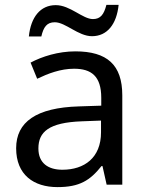

<svg xmlns="http://www.w3.org/2000/svg" viewBox="-20 -755 601 785"><path d="M98 -606H149C158 -645 172 -664 204 -664C248 -664 300 -607 356 -607C419 -607 457 -657 465 -735H415C405 -696 391 -677 360 -677C318 -677 267 -734 208 -734C145 -734 106 -685 98 -606ZM288 -545C218 -545 152 -524 105 -499L132 -433C176 -454 227 -474 283 -474C353 -474 394 -444 394 -355V-323L303 -320C128 -315 46 -256 46 -149C46 -40 118 10 215 10C305 10 348 -17 395 -76H399L416 0H480V-365C480 -490 418 -545 288 -545ZM314 -259 393 -262V-214C393 -110 325 -61 235 -61C177 -61 137 -88 137 -148C137 -216 180 -254 314 -259Z"/></svg>

Font: Noto Sans Buginese
Style: Regular
Weight: 400
Designer: Monotype Design Team
Foundry: Monotype Imaging Inc.
Version: Version 2.002